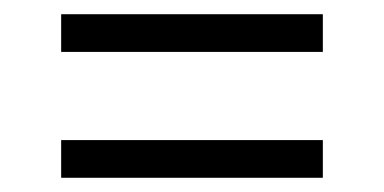

<svg xmlns="http://www.w3.org/2000/svg" viewBox="-20 -475 540 270"><path d="M66 -402V-455H434V-402ZM66 -225V-278H434V-225Z"/></svg>

Font: Iosevka Term Curly Light
Style: Regular
Weight: 300
Designer: Belleve Invis
Foundry: Belleve Invis
Version: Version 32.3.0